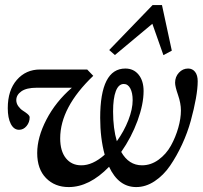

<svg xmlns="http://www.w3.org/2000/svg" viewBox="-20 -740 814 771"><path d="M441.4 -519 418.5 -539.1 592.8 -719.7H630.4L669.9 -536.6L636.2 -518.6L591.8 -644.5ZM255.9 11.2Q200.2 11.2 164.8 -24.9Q129.4 -61 129.4 -125.5Q129.4 -188.5 166.5 -260Q203.6 -331.5 268.6 -387.7H127.4Q86.4 -387.7 65.9 -373.3Q45.4 -358.9 45.4 -337.9Q45.4 -324.7 53.7 -313.2Q62 -301.8 72.3 -295.4Q82.5 -289.1 90.8 -282Q99.1 -274.9 99.1 -269Q99.1 -249 86.7 -233.9Q74.2 -218.8 56.6 -218.8Q35.6 -218.8 23.4 -242.4Q11.2 -266.1 11.2 -305.7Q11.2 -377.4 47.6 -419.2Q84 -460.9 140.6 -460.9H330.1L354.5 -435.5Q221.7 -308.6 221.7 -184.6Q221.7 -133.3 244.6 -104.7Q267.6 -76.2 306.2 -76.2Q351.6 -75.7 400.4 -118.7Q382.3 -185.1 382.3 -266.6Q382.3 -464.8 483.4 -464.8Q516.6 -464.8 536.6 -440.2Q556.6 -415.5 556.6 -374.5Q556.6 -321.3 532.2 -254.9Q507.8 -188.5 466.8 -129.9Q497.1 -76.2 550.3 -76.2Q585.9 -76.2 616.7 -98.6Q647.5 -121.1 666.3 -155Q685.1 -189 695.8 -226.6Q706.5 -264.2 706.5 -296.4Q706.5 -325.2 694.8 -358.9Q683.1 -392.6 683.1 -407.7Q683.1 -431.6 698.5 -448.2Q713.9 -464.8 735.4 -464.8Q752.9 -464.8 763.4 -451.4Q773.9 -438 773.9 -413.6Q773.9 -385.3 766.6 -344.2Q759.3 -303.2 746.1 -255.1Q732.9 -207 711.2 -160.2Q689.5 -113.3 663.1 -74.7Q636.7 -36.1 601.1 -12.5Q565.4 11.2 526.9 11.2Q456.1 11.2 418 -70.3Q338.9 11.2 255.9 11.2ZM434.1 -292Q434.1 -223.6 449.2 -172.9Q478 -212.9 495.4 -257.3Q512.7 -301.8 512.7 -337.9Q512.7 -367.2 503.2 -385Q493.7 -402.8 477.1 -402.8Q456.1 -402.8 445.1 -374Q434.1 -345.2 434.1 -292Z"/></svg>

Font: Elstob 6pt Medium
Style: Italic
Weight: 500
Italic angle: -20°
Designer: Peter S. Baker
Version: Version 1.015